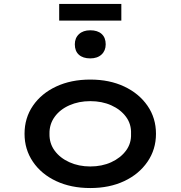

<svg xmlns="http://www.w3.org/2000/svg" viewBox="-20 -940 912 970"><path d="M436 10Q339 10 264 -25Q189 -60 146.5 -122.5Q104 -185 104 -264Q104 -344 146.5 -406Q189 -468 264 -503Q339 -538 436 -538Q533 -538 607.5 -503Q682 -468 725 -406Q768 -344 768 -264Q768 -185 725 -122.5Q682 -60 607.5 -25Q533 10 436 10ZM436 -99Q495 -99 542 -120.5Q589 -142 616.5 -179Q644 -216 642 -264Q644 -313 616.5 -350Q589 -387 542 -408Q495 -429 436 -429Q378 -429 330.5 -408Q283 -387 256 -349.5Q229 -312 230 -264Q229 -216 256 -179Q283 -142 330.5 -120.5Q378 -99 436 -99ZM436 -645Q399 -645 378.5 -663.5Q358 -682 358 -716Q358 -748 379 -767.5Q400 -787 436 -787Q473 -787 493.5 -768.5Q514 -750 514 -716Q514 -684 493 -664.5Q472 -645 436 -645ZM279 -836V-920H593V-836Z"/></svg>

Font: Lexend Peta Medium
Style: Regular
Weight: 500
Designer: Bonnie Shaver-Troup, Thomas Jockin
Foundry: Lexend
Version: Version 1.007